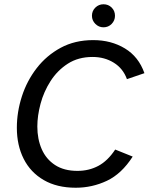

<svg xmlns="http://www.w3.org/2000/svg" viewBox="-20 -868 697 900"><path d="M335 12Q247 12 185 -24Q123 -60 91 -123.5Q59 -187 59 -269Q59 -343 82.5 -416Q106 -489 152 -548.5Q198 -608 264.5 -644Q331 -680 417 -680Q501 -680 565.5 -641Q630 -602 657 -525L575 -497Q557 -547 513.5 -574Q470 -601 414 -601Q347 -601 298 -569.5Q249 -538 217 -488Q185 -438 170 -381.5Q155 -325 155 -275Q155 -216 175.5 -169Q196 -122 238 -94.5Q280 -67 343 -67Q397 -67 441 -90.5Q485 -114 520 -167L602 -134Q550 -53 481 -20.5Q412 12 335 12ZM465 -740Q443 -740 427 -756Q411 -772 411 -794Q411 -817 427 -832.5Q443 -848 465 -848Q488 -848 503.5 -832.5Q519 -817 519 -794Q519 -772 503.5 -756Q488 -740 465 -740Z"/></svg>

Font: Atkinson Hyperlegible Next
Style: Italic
Weight: 400
Italic angle: -12°
Designer: Elliott Scott, Megan Eiswerth, Linus Boman, Theodore Petrosky, Letters from Sweden
Foundry: Applied Design Works, Letters from Sweden
Version: Version 2.001